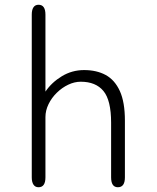

<svg xmlns="http://www.w3.org/2000/svg" viewBox="-20 -782 659 807"><path d="M475.5 5Q447 5 447 -36.5V-266.5Q447 -360.5 414.8 -399.5Q382.5 -438.5 319.5 -438.5Q293 -438.5 266.8 -426Q240.5 -413.5 218.8 -392.2Q197 -371 184 -344.2Q171 -317.5 171 -290V-36.5Q171 5 142 5Q128 5 120.8 -5.8Q113.5 -16.5 113.5 -36.5V-720.5Q113.5 -741 120.8 -751.5Q128 -762 142 -762Q171 -762 171 -720.5V-397Q197 -435.5 239.8 -461.5Q282.5 -487.5 333.5 -487.5Q386 -487.5 424.2 -466.8Q462.5 -446 483.8 -399.2Q505 -352.5 505 -275V-36.5Q505 5 475.5 5Z"/></svg>

Font: Sono Monospace Light
Style: Regular
Weight: 300
Version: Version 2.112